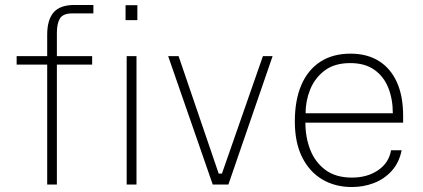

<svg xmlns="http://www.w3.org/2000/svg" viewBox="-20 -743 1704 773"><path d="M351 -517V-483H209V0H170V-483H47V-517H170V-603Q170 -663 195.8 -693Q221.5 -723 280 -723H356V-689H270Q234 -689 221.5 -668.8Q209 -648.5 209 -611V-517ZM529.5 -517V0H490V-517ZM533 -722V-662H485.5V-722Z M1077.5 -517 899.5 0H836.5L657 -517H699L860.5 -44H873.5L1038.5 -517Z M1209.5 -249Q1209.5 -190.5 1229 -140.2Q1248.5 -90 1290 -59Q1331.5 -28 1397 -28Q1458.5 -28 1502 -57.5Q1545.5 -87 1554.5 -138H1597Q1587 -88 1557 -55Q1527 -22 1485.2 -6Q1443.5 10 1397 10Q1329 10 1277.2 -20.8Q1225.5 -51.5 1196.2 -110.5Q1167 -169.5 1167 -254Q1167 -339.5 1193.2 -400.8Q1219.5 -462 1269.8 -494.5Q1320 -527 1391 -527Q1458 -527 1505.2 -497.5Q1552.5 -468 1577.8 -412.2Q1603 -356.5 1603 -277V-249ZM1210.5 -287H1561.5Q1561.5 -344.5 1543 -390.2Q1524.5 -436 1486.5 -462.5Q1448.5 -489 1390 -489Q1326.5 -489 1286.8 -458.8Q1247 -428.5 1228.5 -382Q1210 -335.5 1210.5 -287Z"/></svg>

Font: Public Sans Thin
Style: Regular
Weight: 100
Designer: The Public Sans project authors (U.S. Web Design System). Libre Franklin designed by Pablo Impallari and Rodrigo Fuenzal
Version: Version 1.008